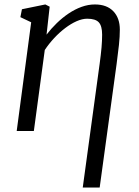

<svg xmlns="http://www.w3.org/2000/svg" viewBox="-20 -588 622 862"><path d="M351.5 254 427.5 -302.5Q433 -343 435.8 -374.2Q438.5 -405.5 438.5 -432.5Q438.5 -471.5 423.5 -487.8Q408.5 -504 371.5 -504Q349.5 -504 324 -492.8Q298.5 -481.5 272.8 -462Q247 -442.5 223.2 -417Q199.5 -391.5 181 -363.5L132 0H55L120 -488L71.5 -511L78.5 -546.5L183.5 -568L203 -558L189 -432.5Q209.5 -459.5 234.8 -484Q260 -508.5 288.2 -527.5Q316.5 -546.5 346.2 -557.2Q376 -568 406 -568Q459.5 -568 488.8 -537.5Q518 -507 518 -455Q518 -424 514 -386.2Q510 -348.5 503.5 -300.5L427.5 254Z"/></svg>

Font: Merriweather Light 18pt Light
Style: Italic
Weight: 300
Italic angle: -7.8°
Version: Version 2.101